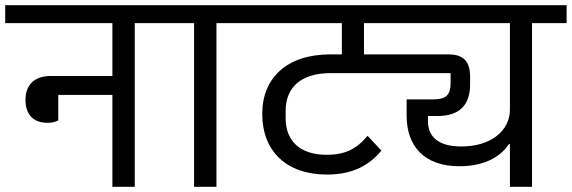

<svg xmlns="http://www.w3.org/2000/svg" viewBox="-40 -718 2198 738"><path d="M142 -246C158 -246 173 -249 184 -255V-353H392V0H478V-629H612V-698H-20V-629H392V-426H156C92 -426 58 -392 58 -334C58 -280 86 -246 142 -246Z M706 0H792V-629H926V-698H572V-629H706Z M1217 -47C1319 -47 1381 -85 1426 -139L1373 -196C1330 -145 1286 -123 1216 -123C1112 -123 1058 -177 1058 -263V-292C1058 -379 1113 -437 1232 -437H1692V-398C1692 -353 1674 -336 1625 -336H1523V-273C1523 -157 1590 -79 1726 -79C1819 -79 1882 -113 1916 -164H1920V0H2005V-629H2138V-698H886V-629H1274V-509H1230C1063 -509 968 -419 968 -280C968 -138 1060 -47 1217 -47ZM1733 -155C1643 -155 1605 -194 1605 -252V-272H1641C1726 -272 1767 -314 1767 -394V-421C1767 -480 1744 -509 1683 -509H1359V-629H1920V-296C1920 -218 1850 -155 1733 -155Z"/></svg>

Font: IBM Plex Devanagari Text
Style: Regular
Weight: 450
Designer: Mike Abbink, Paul van der Laan, Pieter van Rosmalen, Erin McLaughlin
Foundry: Bold Monday
Version: Version 1.0